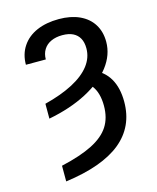

<svg xmlns="http://www.w3.org/2000/svg" viewBox="-112 -615 735 900"><g transform="rotate(-15 255.5 -165.0)"><path d="M349.6 -371.1Q349.6 -400.4 338.9 -419.9Q328.1 -439.5 307.6 -449.7Q287.1 -460 255.9 -460Q224.6 -460 201.2 -449.2Q177.7 -438.5 165 -418Q152.3 -397.5 152.3 -370.1H55.7Q55.7 -420.9 81.1 -459Q106.4 -497.1 152.3 -517.1Q198.2 -537.1 259.8 -537.1Q317.4 -537.1 359.9 -517.6Q402.3 -498 424.8 -461.9Q447.3 -425.8 447.3 -377Q447.3 -313.5 404.3 -257.3Q361.3 -201.2 282.2 -159.7Q203.1 -118.2 96.7 -97.7V-169.9Q177.7 -190.4 234.4 -220.2Q291 -250 320.3 -288.1Q349.6 -326.2 349.6 -371.1ZM456.1 -84Q456.1 37.1 366.7 109.9Q277.3 182.6 96.7 207V130.9Q191.4 109.4 249 80.1Q306.6 50.8 333 9.8Q359.4 -31.2 359.4 -89.8Q359.4 -121.1 352.5 -146Q345.7 -170.9 332 -188.5Q318.4 -206.1 298.8 -213.9L350.6 -262.7Q403.3 -242.2 429.7 -196.8Q456.1 -151.4 456.1 -84Z"/></g></svg>

Font: Pretendard JP Variable
Style: Regular
Weight: 400
Designer: Base glyphs from Inter by Rasmus Andersson; Hangul glyphs from Noto Sans CJK(Source Han Sans) by Jang Soo-young and Kang
Foundry: Kil Hyung-jin
Version: Version 1.307;Glyphs 3.2 (3192)